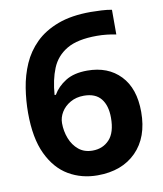

<svg xmlns="http://www.w3.org/2000/svg" viewBox="-82 -789 737 867"><g transform="rotate(-10 286.0 -356.0)"><path d="M35 -322Q35 -378 44 -435Q53 -492 75.5 -543.5Q98 -595 138.5 -635Q179 -675 241.5 -698.5Q304 -722 393 -722Q414 -722 442 -720.5Q470 -719 489 -715V-602Q469 -606 446.5 -608.5Q424 -611 401 -611Q312 -611 263 -582Q214 -553 193 -501.5Q172 -450 167 -381H173Q193 -416 231.5 -440Q270 -464 331 -464Q426 -464 482.5 -405Q539 -346 539 -238Q539 -122 473.5 -56Q408 10 296 10Q223 10 164 -24.5Q105 -59 70 -132.5Q35 -206 35 -322ZM293 -104Q340 -104 370 -136Q400 -168 400 -236Q400 -292 374.5 -323.5Q349 -355 296 -355Q261 -355 234 -339.5Q207 -324 192.5 -300Q178 -276 178 -250Q178 -213 191 -179.5Q204 -146 229.5 -125Q255 -104 293 -104Z"/></g></svg>

Font: Noto Sans Sinhala
Style: Bold
Weight: 700
Designer: Jelle Bosma - Monotype Design Team
Foundry: Monotype Imaging Inc.
Version: Version 2.006; ttfautohint (v1.8.4.7-5d5b)